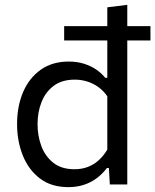

<svg xmlns="http://www.w3.org/2000/svg" viewBox="-20 -762 641 793"><path d="M245 -595V-654Q288.1 -654 327.7 -654Q367.3 -654 401.3 -654H445Q479.5 -654 519.1 -654Q558.7 -654 601.4 -654V-595Q558.7 -595 519.1 -595Q479.5 -595 445 -595H401.3Q367.3 -595 327.7 -595Q288.1 -595 245 -595ZM262.5 10.9Q191.5 10.9 144.4 -25.2Q97.3 -61.3 73.9 -120.7Q50.5 -180 50.5 -249.5Q50.5 -323.3 75.5 -381.8Q100.6 -440.3 148.4 -474.1Q196.2 -507.8 264.2 -507.8Q298.3 -507.8 327.1 -498.7Q356 -489.5 378 -474.3Q400.1 -459.1 414.4 -440.7H423.2V-493.7Q423.2 -556.5 423.2 -615.9Q423.2 -675.2 423.2 -731.8L505.7 -742Q505.7 -681.6 505.7 -620.8Q505.7 -559.9 505.7 -493.7V-218.8Q505.7 -157.6 505.7 -106.4Q505.7 -55.3 505.7 0H433.7L429.6 -68.1H421.7Q401.9 -42.4 378 -24.9Q354 -7.4 325.2 1.7Q296.5 10.9 262.5 10.9ZM287.4 -63Q318.3 -63 343.4 -72.8Q368.5 -82.6 388.2 -100.6Q407.9 -118.7 423.2 -144V-364.3Q407.5 -387.1 386.4 -402.3Q365.2 -417.6 340.2 -425.4Q315.2 -433.1 288.8 -433.1Q236.6 -433.1 202.6 -408.1Q168.6 -383 151.9 -341.3Q135.1 -299.6 135.1 -249Q135.1 -200.7 151 -158.3Q166.9 -115.9 200.5 -89.4Q234.2 -63 287.4 -63Z"/></svg>

Font: Commissioner Thin
Style: Regular
Weight: 100
Designer: Kostas Bartsokas
Foundry: Kostas Bartsokas
Version: Version 1.001;gftools[0.9.23]